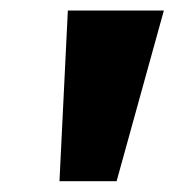

<svg xmlns="http://www.w3.org/2000/svg" viewBox="-20 -747 354 358"><path d="M90.9 -409.1 106.5 -727.3H285.5L197.4 -409.1Z"/></svg>

Font: Inter UI Black
Style: Italic
Weight: 900
Italic angle: -9.39999°
Designer: Rasmus Andersson
Foundry: rsms
Version: 3.2;8d6f07862